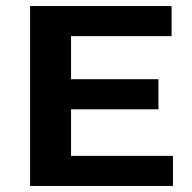

<svg xmlns="http://www.w3.org/2000/svg" viewBox="-20 -615 634 635"><path d="M79.5 0V-595H547.5V-495.5H215V-99.5H552V0ZM154.5 -253.5V-353H504V-253.5Z"/></svg>

Font: Encode Sans SC SemiExpanded SemiBold
Style: Regular
Weight: 600
Width: 6
Designer: Multiple Designers
Foundry: Impallari Type
Version: Version 3.002